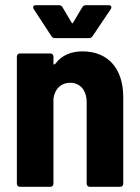

<svg xmlns="http://www.w3.org/2000/svg" viewBox="-20 -720 539 740"><path d="M337 -581 407 -685C412 -693 408 -700 399 -700H312C306 -700 300 -698 297 -692L262 -633C260 -629 258 -629 256 -633L221 -692C218 -698 212 -700 206 -700H117C111 -700 108 -697 108 -692C108 -690 108 -688 110 -685L178 -581C181 -576 186 -573 192 -573H323C329 -573 334 -576 337 -581ZM298 -522C257 -522 219 -509 193 -474C189 -470 186 -471 186 -475V-502C186 -509 181 -514 174 -514H57C50 -514 45 -509 45 -502V-12C45 -5 50 0 57 0H174C181 0 186 -5 186 -12V-340C191 -377 215 -401 250 -401C289 -401 314 -372 314 -326V-12C314 -5 319 0 326 0H443C450 0 455 -5 455 -12V-346C455 -456 396 -522 298 -522Z"/></svg>

Font: Barlow Semi Condensed
Style: Bold
Weight: 700
Width: 4
Designer: Jeremy Tribby
Foundry: Tribby Type
Version: Version 1.422;hotconv 1.0.109;makeotfexe 2.5.65596